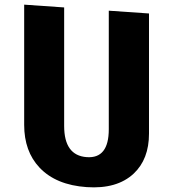

<svg xmlns="http://www.w3.org/2000/svg" viewBox="-20 -787 743 826"><path d="M621 -212Q621 -102 555 -40Q483 27 353 18Q221 9 150 -66Q84 -136 84 -250V-767L256 -755V-245Q256 -118 353 -111Q448 -104 448 -231V-741L621 -729Z"/></svg>

Font: Xiangcui Wave Sans Xiangcui Wave Sans
Style: Regular
Weight: 800
Width: 3
Version: Version 0.920;March 28, 2024;FontCreator 14.0.0.2814 64-bit